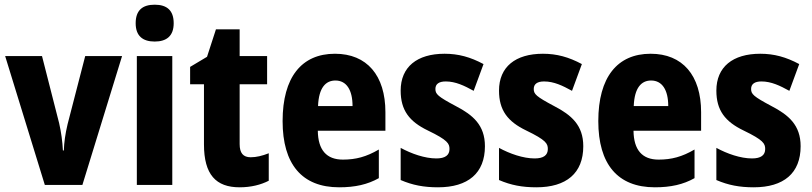

<svg xmlns="http://www.w3.org/2000/svg" viewBox="-20 -788 3459 818"><path d="M171 0H331L500 -549H343L268 -259C258 -217 253 -181 252 -147H248C246 -186 241 -223 232 -263L159 -549H2Z M639 -768C587 -768 558 -744 558 -689C558 -635 588 -611 639 -611C690 -611 720 -635 720 -689C720 -743 692 -768 639 -768ZM714 -549H563V0H714Z M1048 -118C1016 -118 1001 -136 1001 -174V-429H1118V-549H1001V-663H900L862 -546L790 -503V-429H849V-173C849 -44 900 10 1001 10C1050 10 1092 -1 1125 -18V-135C1097 -124 1072 -118 1048 -118Z M1407 -559C1265 -559 1184 -459 1184 -272C1184 -89 1266 10 1425 10C1493 10 1546 -2 1594 -29V-151C1541 -120 1496 -108 1441 -108C1371 -108 1335 -149 1334 -231H1622V-310C1622 -467 1543 -559 1407 -559ZM1409 -445C1456 -445 1482 -405 1482 -336H1335C1338 -415 1368 -445 1409 -445Z M2046 -165C2046 -255 1995 -298 1922 -336C1845 -377 1835 -387 1835 -409C1835 -430 1850 -441 1879 -441C1921 -441 1958 -423 1998 -401L2040 -515C1984 -545 1933 -559 1874 -559C1757 -559 1687 -503 1687 -402C1687 -318 1724 -270 1803 -232C1888 -191 1895 -176 1895 -153C1895 -127 1877 -113 1839 -113C1790 -113 1733 -133 1687 -158V-21C1738 1 1786 10 1846 10C1974 10 2046 -50 2046 -165Z M2465 -165C2465 -255 2414 -298 2341 -336C2264 -377 2254 -387 2254 -409C2254 -430 2269 -441 2298 -441C2340 -441 2377 -423 2417 -401L2459 -515C2403 -545 2352 -559 2293 -559C2176 -559 2106 -503 2106 -402C2106 -318 2143 -270 2222 -232C2307 -191 2314 -176 2314 -153C2314 -127 2296 -113 2258 -113C2209 -113 2152 -133 2106 -158V-21C2157 1 2205 10 2265 10C2393 10 2465 -50 2465 -165Z M2752 -559C2610 -559 2529 -459 2529 -272C2529 -89 2611 10 2770 10C2838 10 2891 -2 2939 -29V-151C2886 -120 2841 -108 2786 -108C2716 -108 2680 -149 2679 -231H2967V-310C2967 -467 2888 -559 2752 -559ZM2754 -445C2801 -445 2827 -405 2827 -336H2680C2683 -415 2713 -445 2754 -445Z M3391 -165C3391 -255 3340 -298 3267 -336C3190 -377 3180 -387 3180 -409C3180 -430 3195 -441 3224 -441C3266 -441 3303 -423 3343 -401L3385 -515C3329 -545 3278 -559 3219 -559C3102 -559 3032 -503 3032 -402C3032 -318 3069 -270 3148 -232C3233 -191 3240 -176 3240 -153C3240 -127 3222 -113 3184 -113C3135 -113 3078 -133 3032 -158V-21C3083 1 3131 10 3191 10C3319 10 3391 -50 3391 -165Z"/></svg>

Font: Noto Sans Malayalam Condensed ExtraBold
Style: Regular
Weight: 800
Width: 3
Designer: Jelle Bosma - Monotype Design Team
Foundry: Monotype Imaging Inc.
Version: Version 2.104